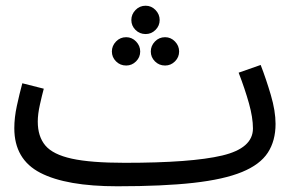

<svg xmlns="http://www.w3.org/2000/svg" viewBox="-20 -630 1033 671"><path d="M390 21Q212 21 121 -26Q30 -73 30 -182Q30 -219 39 -260.5Q48 -302 58 -339L133 -320Q127 -298 119.5 -264.5Q112 -231 112 -205Q112 -153 138.5 -121.5Q165 -90 231 -75.5Q297 -61 416 -61Q649 -61 756.5 -86.5Q864 -112 864 -181Q864 -219 850 -269Q836 -319 814 -376L891 -403Q910 -354 926.5 -298Q943 -242 943 -197Q943 -138 916 -96.5Q889 -55 826 -29Q763 -3 656.5 9Q550 21 390 21ZM489 -511Q468 -511 453.5 -525.5Q439 -540 439 -560Q439 -580 453.5 -595Q468 -610 489 -610Q509 -610 523.5 -595Q538 -580 538 -560Q538 -540 523.5 -525.5Q509 -511 489 -511ZM421 -401Q400 -401 385.5 -415.5Q371 -430 371 -450Q371 -470 385.5 -485Q400 -500 421 -500Q441 -500 455.5 -485Q470 -470 470 -450Q470 -430 455.5 -415.5Q441 -401 421 -401ZM557 -401Q536 -401 521.5 -415.5Q507 -430 507 -450Q507 -470 521.5 -485Q536 -500 557 -500Q577 -500 591.5 -485Q606 -470 606 -450Q606 -430 591.5 -415.5Q577 -401 557 -401Z"/></svg>

Font: Go Noto Current
Style: Regular
Weight: 400
Designer: Monotype Design Team
Foundry: Monotype Imaging Inc.
Version: Version 2.007; ttfautohint (v1.8) -l 8 -r 50 -G 200 -x 14 -D